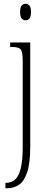

<svg xmlns="http://www.w3.org/2000/svg" viewBox="-20 -762 261 1022"><path d="M116 -654Q104 -654 95.5 -663Q87 -672 87 -698Q87 -723 95.5 -732.5Q104 -742 116 -742Q128 -742 136.5 -732.5Q145 -723 145 -698Q145 -672 136.5 -663Q128 -654 116 -654ZM9 240V211H14Q41 211 60.5 193.5Q80 176 90.5 134Q101 92 101 18V-437Q101 -486 90 -499Q79 -512 44 -512H34V-536H141V16Q141 107 124.5 155.5Q108 204 80.5 222Q53 240 19 240Z"/></svg>

Font: Noto Serif Myanmar ExtraCondensed ExtraLight
Style: Regular
Weight: 200
Width: 2
Designer: Ben Mitchell and the Monotype Design Team
Foundry: Monotype Imaging Inc.
Version: Version 2.106; ttfautohint (v1.8.4.7-5d5b)